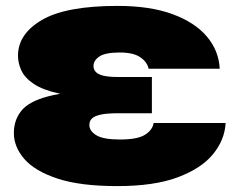

<svg xmlns="http://www.w3.org/2000/svg" viewBox="-20 -613 795 651"><path d="M41 -424Q41 -498 122.5 -545.5Q204 -593 379 -593Q489 -593 565 -565Q641 -537 681.5 -489Q722 -441 725 -380H484Q479 -403 455.5 -419Q432 -435 386 -435Q337 -435 317 -421.5Q297 -408 297 -389Q297 -377 305.5 -368.5Q314 -360 332 -356Q350 -352 378 -352H495V-229H379Q343 -229 322 -224.5Q301 -220 292 -211.5Q283 -203 283 -189Q283 -169 306.5 -154.5Q330 -140 387 -140Q446 -140 471.5 -156Q497 -172 501 -196H745Q742 -139 702.5 -90.5Q663 -42 583 -12Q503 18 378 18Q252 18 175 -7.5Q98 -33 62.5 -74Q27 -115 27 -162Q27 -206 52.5 -237.5Q78 -269 142 -286Q161 -291 184 -295Q182 -295 180 -296Q125 -308 94.5 -328.5Q64 -349 52.5 -374Q41 -399 41 -424Z"/></svg>

Font: Bounded
Style: Regular
Weight: 900
Designer: Vlad Churkin
Version: Version 1.0